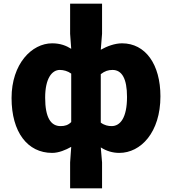

<svg xmlns="http://www.w3.org/2000/svg" viewBox="-20 -819 937 1046"><path d="M362 207H536V66L529 -16C560 4 594 14 630 14C747 14 854 -98 854 -294C854 -469 772 -583 645 -583C605 -583 563 -567 529 -548L536 -635V-799H362V-635L368 -553C341 -570 309 -583 264 -583C153 -583 43 -471 43 -285C43 -99 130 14 264 14C300 14 338 -2 368 -19L362 66ZM310 -132C257 -132 226 -178 226 -287C226 -392 263 -438 306 -438C326 -438 349 -432 368 -418V-154C351 -137 333 -132 310 -132ZM588 -132C570 -132 549 -136 529 -151V-415C551 -432 570 -438 593 -438C644 -438 672 -391 672 -291C672 -177 635 -132 588 -132Z"/></svg>

Font: Noto Sans JP Black
Style: Regular
Weight: 900
Designer: Ryoko NISHIZUKA 西塚涼子 (kana, bopomofo & ideographs); Paul D. Hunt (Latin, Greek & Cyrillic); Sandoll Communications 산돌커뮤니
Foundry: Adobe
Version: Version 2.002;hotconv 1.0.116;makeotfexe 2.5.65601